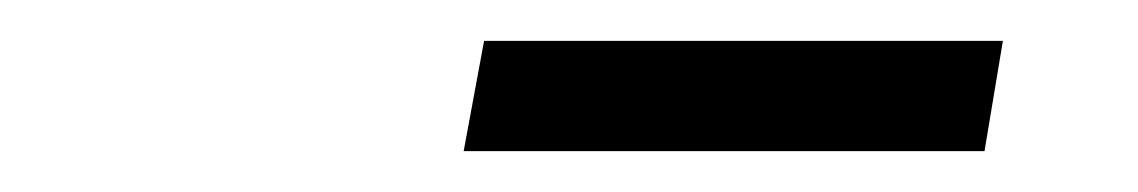

<svg xmlns="http://www.w3.org/2000/svg" viewBox="-20 -675 557 94"><path d="M207 -601 217 -655H471L462 -601Z"/></svg>

Font: TypoPRO Source Sans Pro
Style: Italic
Weight: 400
Italic angle: -11°
Designer: Paul D. Hunt
Foundry: Adobe Systems Incorporated
Version: Version 1.075;PS 2.000;hotconv 1.0.86;makeotf.lib2.5.63406